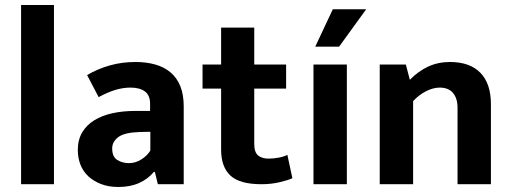

<svg xmlns="http://www.w3.org/2000/svg" viewBox="-20 -734 2037 765"><path d="M64 0V-714H195V0Z M327 -435Q370 -460 418 -473.5Q466 -487 520 -487Q563 -487 598.5 -477Q634 -467 659.5 -445.5Q685 -424 698.5 -390.5Q712 -357 712 -310V0H609L597 -49H593Q570 -21 534.5 -5Q499 11 452 11Q413 11 383 -0.5Q353 -12 332 -31.5Q311 -51 300.5 -78Q290 -105 290 -136Q290 -177 307.5 -206.5Q325 -236 356 -255Q387 -274 428.5 -283Q470 -292 518 -292H578V-321Q578 -354 557.5 -369.5Q537 -385 500 -385Q471 -385 440.5 -376Q410 -367 373 -347ZM579 -209 536 -208Q475 -206 451 -187.5Q427 -169 427 -143Q427 -109 447.5 -96.5Q468 -84 494 -84Q520 -84 543.5 -99Q567 -114 579 -134Z M1120 -381H993V-161Q993 -127 1008.5 -114.5Q1024 -102 1050 -102Q1070 -102 1091 -106Q1112 -110 1125 -117L1145 -24Q1128 -16 1094 -8Q1060 0 1022 0Q935 0 898 -34.5Q861 -69 861 -138V-381H787V-477H861V-624H993V-477H1120Z M1229 0V-477H1362V0ZM1331 -548H1236L1306 -697H1439Z M1626 0H1493V-477H1597L1613 -416Q1646 -450 1685.5 -468.5Q1725 -487 1773 -487Q1852 -487 1894 -444Q1936 -401 1936 -319V0H1803V-305Q1803 -342 1785 -363.5Q1767 -385 1732 -385Q1706 -385 1677.5 -370.5Q1649 -356 1626 -331Z"/></svg>

Font: Mukta Mahee
Style: Bold
Weight: 700
Designer: Shuchita Grover, Noopur Datye, Girish Dalvi, Yashodeep Gholap
Foundry: Ek Type
Version: Version 2.538;PS 1.000;hotconv 16.6.51;makeotf.lib2.5.65220;